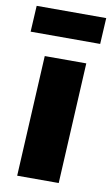

<svg xmlns="http://www.w3.org/2000/svg" viewBox="-84 -739 457 783"><g transform="rotate(10 144.0 -348.0)"><path d="M71 -500H243L217 0H45ZM3 -696H291L285 -588H-3Z"/></g></svg>

Font: Kilde Sans Black
Style: Regular
Weight: 900
Italic angle: -3°
Designer: Paul D. Hunt
Foundry: Adobe Systems Incorporated
Version: Version 1.050;PS Version 1.000;hotconv 1.0.70;makeotf.lib2.5